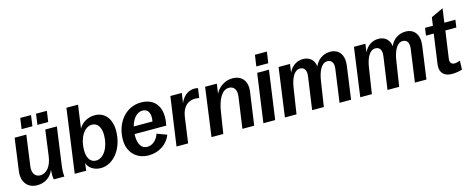

<svg xmlns="http://www.w3.org/2000/svg" viewBox="-37 -1401 5095 2077"><g transform="rotate(-15 2511.0 -362.0)"><path d="M192 15C277 15 346 -31 375 -108C372 -68 373 -30 378 0H497C493 -38 494 -72 501 -125L559 -545H429L390 -255C375 -145 320 -80 250 -80C194 -80 159 -126 170 -203L217 -545H86L37 -186C20 -63 85 15 192 15ZM360 -615H481L498 -736H377ZM183 -615H304L321 -736H200Z M904 14C1049 14 1166 -139 1166 -335C1166 -469 1096 -556 984 -556C910 -556 840 -518 805 -455L841 -713H711L613 0H741L752 -83C769 -26 829 14 904 14ZM874 -78C812 -78 776 -132 776 -219C776 -357 843 -465 929 -465C992 -465 1028 -410 1028 -323C1028 -186 960 -78 874 -78Z M1441 15C1553 15 1652 -48 1690 -149L1580 -190C1556 -118 1502 -78 1449 -78C1385 -78 1349 -133 1349 -223C1349 -231 1349 -238 1350 -247H1704C1746 -442 1665 -560 1503 -560C1333 -560 1211 -411 1211 -220C1211 -77 1305 15 1441 15ZM1362 -329C1385 -414 1435 -471 1498 -471C1558 -471 1589 -419 1572 -329Z M1753 0H1883L1923 -287C1940 -407 2011 -448 2078 -448C2093 -448 2111 -446 2126 -443L2141 -550C2128 -553 2113 -555 2100 -555C2032 -555 1972 -509 1942 -434L1958 -545H1830Z M2145 0H2277L2313 -230C2334 -377 2387 -467 2464 -467C2518 -467 2551 -426 2540 -348L2491 0H2623L2675 -368C2691 -483 2631 -556 2528 -556C2447 -556 2373 -511 2335 -436L2350 -544H2219Z M2726 0H2858L2934 -544H2802ZM2811 -613H2945L2963 -739H2829Z M2967 0H3097L3139 -275C3156 -395 3197 -469 3261 -469C3309 -469 3333 -431 3324 -368L3272 0H3403L3445 -275C3462 -396 3506 -469 3566 -469C3618 -469 3638 -428 3630 -368L3579 0H3708L3759 -368C3775 -486 3720 -560 3622 -560C3544 -560 3478 -514 3449 -442C3442 -514 3392 -560 3319 -560C3247 -560 3187 -519 3157 -450L3170 -545H3042Z M3811 0H3941L3983 -275C4000 -395 4041 -469 4105 -469C4153 -469 4177 -431 4168 -368L4116 0H4247L4289 -275C4306 -396 4350 -469 4410 -469C4462 -469 4482 -428 4474 -368L4423 0H4552L4603 -368C4619 -486 4564 -560 4466 -560C4388 -560 4322 -514 4293 -442C4286 -514 4236 -560 4163 -560C4091 -560 4031 -519 4001 -450L4014 -545H3886Z M4951 -4 4954 -104C4877 -73 4836 -92 4844 -155L4887 -460H5010L5022 -544H4898L4920 -700L4783 -636L4770 -544H4682L4670 -460H4757L4711 -130C4694 -5 4786 43 4951 -4Z"/></g></svg>

Font: Ronzino Bold
Style: Italic
Weight: 700
Italic angle: -8°
Designer: Nunzio Mazzaferro
Foundry: Collletttivo
Version: Version 1.000;Glyphs 3.3 (3337)